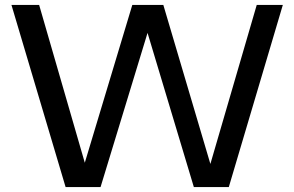

<svg xmlns="http://www.w3.org/2000/svg" viewBox="-20 -760 1196 780"><path d="M246.5 0 26.5 -740H139L337.5 -54H311L517.5 -740H643.5L846.5 -54H823L1023 -740H1129L909.5 0H767.5L564.5 -676H594.5L388.5 0Z"/></svg>

Font: Encode Sans SC SemiExpanded Medium
Style: Regular
Weight: 500
Width: 6
Designer: Multiple Designers
Foundry: Impallari Type
Version: Version 3.002